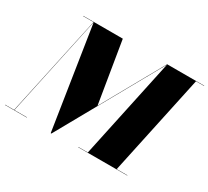

<svg xmlns="http://www.w3.org/2000/svg" viewBox="-177 -989 1344 1238"><g transform="rotate(30 495.0 -370.0)"><path d="M-30 -2V0H132V-2H38.5L198.5 -747.5L316 10H321L744.5 -747L585.5 -2H515V0H880V-2H800.5L960 -748H1020V-750H744L489 -294L414 -750H120V-748H197L36.5 -2Z"/></g></svg>

Font: Bodoni* 96pt Fatface
Style: Italic
Weight: 900
Italic angle: -13°
Version: Version 2.3